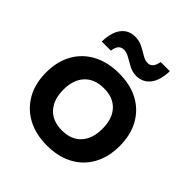

<svg xmlns="http://www.w3.org/2000/svg" viewBox="-193 -834 977 977"><g transform="rotate(45 296.0 -345.0)"><path d="M296.7 10Q215.8 10 156.2 -22.1Q96.7 -54.2 63.8 -112.5Q30.8 -170.8 30.8 -250Q30.8 -330 63.8 -388.3Q96.7 -446.7 156.7 -478.3Q216.7 -510 296.7 -510Q378.3 -510 437.1 -478.3Q495.8 -446.7 528.3 -388.3Q560.8 -330 560.8 -250Q560.8 -170.8 528.3 -112.1Q495.8 -53.3 436.7 -21.7Q377.5 10 296.7 10ZM296.7 -98.3Q363.3 -98.3 400 -138.8Q436.7 -179.2 436.7 -250Q436.7 -321.7 400 -361.7Q363.3 -401.7 296.7 -401.7Q229.2 -401.7 192.1 -361.7Q155 -321.7 155 -250.8Q155 -179.2 192.1 -138.8Q229.2 -98.3 296.7 -98.3ZM120 -561.7Q121.7 -630 149.2 -665Q176.7 -700 223.3 -700Q252.5 -700 276.7 -687.5Q300.8 -675 322.1 -662.1Q343.3 -649.2 362.5 -649.2Q397.5 -649.2 405.8 -700H471.7Q470 -632.5 442.1 -597.1Q414.2 -561.7 367.5 -561.7Q340 -561.7 315.8 -574.6Q291.7 -587.5 270.4 -600Q249.2 -612.5 229.2 -612.5Q210.8 -612.5 200 -600.4Q189.2 -588.3 185.8 -561.7Z"/></g></svg>

Font: Funnel Display Light SemiBold
Style: Regular
Weight: 600
Version: Version 1.000